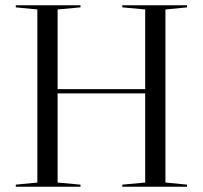

<svg xmlns="http://www.w3.org/2000/svg" viewBox="-20 -710 771 730"><path d="M609 -674V-16L691 -8V0H445V-8L532 -16V-355H199V-16L286 -8V0H40V-8L122 -16V-674L40 -682V-690H286V-682L199 -674V-371H532V-674L445 -682V-690H691V-682Z"/></svg>

Font: Libre Caslon Display
Style: Regular
Weight: 400
Designer: Pablo Impallari, Rodrigo Fuenzalida
Foundry: Pablo Impallari, Rodrigo Fuenzalida
Version: Version 1.100; ttfautohint (v1.6) -l 8 -r 50 -G 200 -x 14 -D